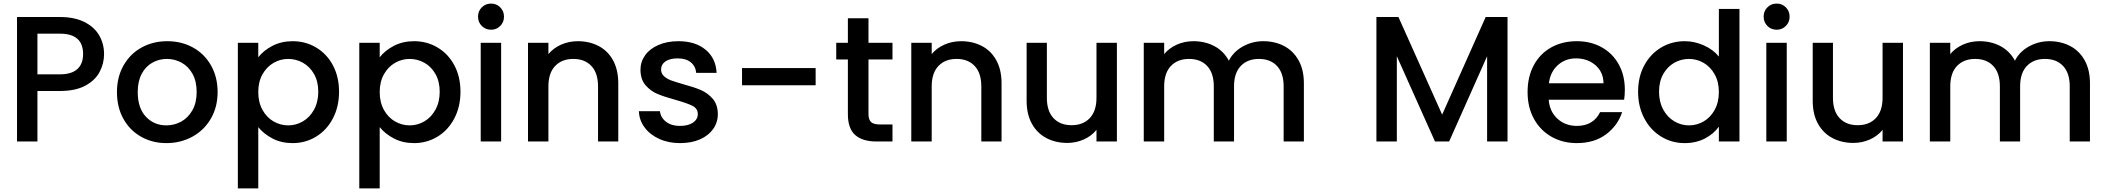

<svg xmlns="http://www.w3.org/2000/svg" viewBox="-20 -790 11759 1072"><path d="M315 -282H189V0H75V-695H315Q395 -695 450.5 -667.5Q506 -640 533.5 -593Q561 -546 561 -488Q561 -435 536 -388Q511 -341 456 -311.5Q401 -282 315 -282ZM315 -375Q380 -375 412 -404.5Q444 -434 444 -488Q444 -602 315 -602H189V-375Z M633 -276Q633 -360 670 -425Q707 -490 771 -525Q835 -560 914 -560Q993 -560 1057 -525Q1121 -490 1158 -425Q1195 -360 1195 -276Q1195 -192 1157 -127Q1119 -62 1053.5 -26.5Q988 9 909 9Q831 9 768 -26.5Q705 -62 669 -126.5Q633 -191 633 -276ZM1078 -276Q1078 -336 1055 -377.5Q1032 -419 994 -440Q956 -461 912 -461Q868 -461 830.5 -440Q793 -419 771 -377.5Q749 -336 749 -276Q749 -187 794.5 -138.5Q840 -90 909 -90Q953 -90 991.5 -111Q1030 -132 1054 -174Q1078 -216 1078 -276Z M1422 -470Q1451 -508 1501 -534Q1551 -560 1614 -560Q1686 -560 1745.5 -524.5Q1805 -489 1839 -425Q1873 -361 1873 -278Q1873 -195 1839 -129.5Q1805 -64 1745.5 -27.5Q1686 9 1614 9Q1551 9 1502 -16.5Q1453 -42 1422 -80V262H1308V-551H1422ZM1589 -461Q1546 -461 1507.5 -439Q1469 -417 1445.5 -375Q1422 -333 1422 -276Q1422 -219 1445.5 -176.5Q1469 -134 1507.5 -112Q1546 -90 1589 -90Q1633 -90 1671.5 -112.5Q1710 -135 1733.5 -178Q1757 -221 1757 -278Q1757 -335 1733.5 -376.5Q1710 -418 1671.5 -439.5Q1633 -461 1589 -461Z M2100 -470Q2129 -508 2179 -534Q2229 -560 2292 -560Q2364 -560 2423.5 -524.5Q2483 -489 2517 -425Q2551 -361 2551 -278Q2551 -195 2517 -129.5Q2483 -64 2423.5 -27.5Q2364 9 2292 9Q2229 9 2180 -16.5Q2131 -42 2100 -80V262H1986V-551H2100ZM2267 -461Q2224 -461 2185.5 -439Q2147 -417 2123.5 -375Q2100 -333 2100 -276Q2100 -219 2123.5 -176.5Q2147 -134 2185.5 -112Q2224 -90 2267 -90Q2311 -90 2349.5 -112.5Q2388 -135 2411.5 -178Q2435 -221 2435 -278Q2435 -335 2411.5 -376.5Q2388 -418 2349.5 -439.5Q2311 -461 2267 -461Z M2649 -697Q2649 -728 2670 -749Q2691 -770 2722 -770Q2752 -770 2773 -749Q2794 -728 2794 -697Q2794 -666 2773 -645Q2752 -624 2722 -624Q2691 -624 2670 -645Q2649 -666 2649 -697ZM2778 -551V0H2664V-551Z M3432 -325V0H3319V-308Q3319 -382 3282 -421.5Q3245 -461 3181 -461Q3117 -461 3079.5 -421.5Q3042 -382 3042 -308V0H2928V-551H3042V-488Q3070 -522 3113.5 -541Q3157 -560 3206 -560Q3271 -560 3322.5 -533Q3374 -506 3403 -453Q3432 -400 3432 -325Z M3547 -169H3665Q3668 -134 3698.5 -110.5Q3729 -87 3775 -87Q3823 -87 3849.5 -105.5Q3876 -124 3876 -153Q3876 -184 3846.5 -199Q3817 -214 3753 -232Q3691 -249 3652 -265Q3613 -281 3584.5 -314Q3556 -347 3556 -401Q3556 -445 3582 -481.5Q3608 -518 3656.5 -539Q3705 -560 3768 -560Q3862 -560 3919.5 -512.5Q3977 -465 3981 -383H3867Q3864 -420 3837 -442Q3810 -464 3764 -464Q3719 -464 3695 -447Q3671 -430 3671 -402Q3671 -380 3687 -365Q3703 -350 3726 -341.5Q3749 -333 3794 -320Q3854 -304 3892.5 -287.5Q3931 -271 3959 -239Q3987 -207 3988 -154Q3988 -107 3962 -70Q3936 -33 3888.5 -12Q3841 9 3777 9Q3712 9 3660.5 -14.5Q3609 -38 3579 -78.5Q3549 -119 3547 -169Z M4534 -410V-314H4123V-410Z M4829 -458V-153Q4829 -122 4843.5 -108.5Q4858 -95 4893 -95H4963V0H4873Q4796 0 4755 -36Q4714 -72 4714 -153V-458H4649V-551H4714V-688H4829V-551H4963V-458Z M5572 -325V0H5459V-308Q5459 -382 5422 -421.5Q5385 -461 5321 -461Q5257 -461 5219.5 -421.5Q5182 -382 5182 -308V0H5068V-551H5182V-488Q5210 -522 5253.5 -541Q5297 -560 5346 -560Q5411 -560 5462.5 -533Q5514 -506 5543 -453Q5572 -400 5572 -325Z M6216 -551V0H6102V-65Q6075 -31 6031.5 -11.5Q5988 8 5939 8Q5874 8 5822.5 -19Q5771 -46 5741.5 -99Q5712 -152 5712 -227V-551H5825V-244Q5825 -170 5862 -130.5Q5899 -91 5963 -91Q6027 -91 6064.5 -130.5Q6102 -170 6102 -244V-551Z M7260 -325V0H7147V-308Q7147 -382 7110 -421.5Q7073 -461 7009 -461Q6945 -461 6907.5 -421.5Q6870 -382 6870 -308V0H6757V-308Q6757 -382 6720 -421.5Q6683 -461 6619 -461Q6555 -461 6517.5 -421.5Q6480 -382 6480 -308V0H6366V-551H6480V-488Q6508 -522 6551 -541Q6594 -560 6643 -560Q6709 -560 6761 -532Q6813 -504 6841 -451Q6866 -501 6919 -530.5Q6972 -560 7033 -560Q7098 -560 7149.5 -533Q7201 -506 7230.5 -453Q7260 -400 7260 -325Z M8397 -695V0H8283V-476L8071 0H7992L7779 -476V0H7665V-695H7788L8032 -150L8275 -695Z M9048 -233H8627Q8632 -167 8676 -127Q8720 -87 8784 -87Q8876 -87 8914 -164H9037Q9012 -88 8946.5 -39.5Q8881 9 8784 9Q8705 9 8642.5 -26.5Q8580 -62 8544.5 -126.5Q8509 -191 8509 -276Q8509 -361 8543.5 -425.5Q8578 -490 8640.5 -525Q8703 -560 8784 -560Q8862 -560 8923 -526Q8984 -492 9018 -430.5Q9052 -369 9052 -289Q9052 -258 9048 -233ZM8933 -325Q8932 -388 8888 -426Q8844 -464 8779 -464Q8720 -464 8678 -426.5Q8636 -389 8628 -325Z M9387 -560Q9441 -560 9493.5 -536.5Q9546 -513 9577 -474V-740H9692V0H9577V-83Q9549 -43 9499.5 -17Q9450 9 9386 9Q9314 9 9254.5 -27.5Q9195 -64 9160.5 -129.5Q9126 -195 9126 -278Q9126 -361 9160.5 -425Q9195 -489 9254.5 -524.5Q9314 -560 9387 -560ZM9410 -461Q9366 -461 9328 -439.5Q9290 -418 9266.5 -376.5Q9243 -335 9243 -278Q9243 -221 9266.5 -178Q9290 -135 9328.5 -112.5Q9367 -90 9410 -90Q9454 -90 9492 -112Q9530 -134 9553.5 -176.5Q9577 -219 9577 -276Q9577 -333 9553.5 -375Q9530 -417 9492 -439Q9454 -461 9410 -461Z M9827 -697Q9827 -728 9848 -749Q9869 -770 9900 -770Q9930 -770 9951 -749Q9972 -728 9972 -697Q9972 -666 9951 -645Q9930 -624 9900 -624Q9869 -624 9848 -645Q9827 -666 9827 -697ZM9956 -551V0H9842V-551Z M10605 -551V0H10491V-65Q10464 -31 10420.5 -11.5Q10377 8 10328 8Q10263 8 10211.5 -19Q10160 -46 10130.5 -99Q10101 -152 10101 -227V-551H10214V-244Q10214 -170 10251 -130.5Q10288 -91 10352 -91Q10416 -91 10453.5 -130.5Q10491 -170 10491 -244V-551Z M11649 -325V0H11536V-308Q11536 -382 11499 -421.5Q11462 -461 11398 -461Q11334 -461 11296.5 -421.5Q11259 -382 11259 -308V0H11146V-308Q11146 -382 11109 -421.5Q11072 -461 11008 -461Q10944 -461 10906.5 -421.5Q10869 -382 10869 -308V0H10755V-551H10869V-488Q10897 -522 10940 -541Q10983 -560 11032 -560Q11098 -560 11150 -532Q11202 -504 11230 -451Q11255 -501 11308 -530.5Q11361 -560 11422 -560Q11487 -560 11538.5 -533Q11590 -506 11619.5 -453Q11649 -400 11649 -325Z"/></svg>

Font: Poppins-tnum Medium
Style: Regular
Weight: 500
Designer: Ninad Kale (Devanagari), Jonny Pinhorn (Latin)
Foundry: Indian Type Foundry
Version: Version 4.004